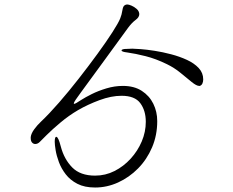

<svg xmlns="http://www.w3.org/2000/svg" viewBox="-20 -793 1040 856"><path d="M117 -182Q119 -198 132.5 -216.5Q146 -235 162 -250Q199 -285 243 -335.5Q287 -386 331.5 -443Q376 -500 415 -553.5Q454 -607 481 -649Q508 -691 516 -711Q523 -729 525 -744Q527 -759 532 -766Q538 -773 548 -773Q554 -773 566 -768Q578 -763 589 -753.5Q600 -744 601 -731V-730Q601 -716 584.5 -704Q568 -692 551 -669Q500 -599 443.5 -521.5Q387 -444 340 -380Q326 -361 317.5 -348.5Q309 -336 309 -332Q309 -330 311 -330Q316 -330 343 -348Q360 -359 389 -373.5Q418 -388 454.5 -399Q491 -410 528 -410Q578 -410 612 -388Q646 -366 663.5 -330.5Q681 -295 681 -253Q681 -190 658 -136Q635 -82 595.5 -42Q556 -2 506.5 20.5Q457 43 404 43Q357 43 325 26.5Q293 10 273 -16Q253 -42 242.5 -70.5Q232 -99 228 -123.5Q224 -148 224 -161Q224 -183 231 -183Q240 -183 251 -140Q266 -83 302 -46.5Q338 -10 404 -10Q450 -10 490.5 -30.5Q531 -51 562.5 -85.5Q594 -120 612 -162.5Q630 -205 630 -250Q630 -300 605.5 -333Q581 -366 522 -366Q476 -366 423.5 -346.5Q371 -327 328 -302Q287 -278 250 -247Q213 -216 188 -191Q163 -166 157 -160Q148 -151 137 -151Q129 -151 123 -157.5Q117 -164 117 -177ZM868 -410Q856 -410 834.5 -427.5Q813 -445 785 -468Q757 -491 724 -507Q675 -531 629.5 -542.5Q584 -554 548 -559Q522 -562 522 -568Q522 -575 546 -575Q552 -575 558 -575.5Q564 -576 570 -576Q580 -576 607 -574Q634 -572 669.5 -566.5Q705 -561 743 -551Q781 -541 813.5 -526Q846 -511 866 -489.5Q886 -468 886 -439Q886 -429 882.5 -421Q879 -413 871 -410Z"/></svg>

Font: Moon Stars Kai T HW Light
Style: Regular
Weight: 300
Designer: GuiWonder
Version: Version 1.101